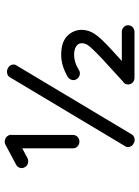

<svg xmlns="http://www.w3.org/2000/svg" viewBox="94 -688 604 833"><g transform="rotate(-90 396.5 -271.0)"><path d="M595 -87 549 -45H675Q687 -45 695.5 -37Q704 -29 704 -18Q704 -6 695.5 2Q687 10 675 10H476Q464 10 455.5 2Q447 -6 447 -18Q447 -33 461 -41L463 -43L556 -128Q610 -179 618 -193Q626 -205 626 -219Q626 -234 612.5 -243Q599 -252 576 -252Q543 -252 511 -232Q501 -225 489.5 -227.5Q478 -230 471 -240Q464 -249 466.5 -260.5Q469 -272 479 -279Q528 -308 576 -308Q631 -308 657.5 -281.5Q684 -255 684 -219Q684 -190 666.5 -163Q649 -136 595 -87ZM191 6Q180 1 176.5 -11Q173 -23 180 -32L478 -530Q483 -540 495.5 -542.5Q508 -545 518 -539Q529 -534 532.5 -522Q536 -510 529 -501L231 -3Q226 7 213.5 10Q201 13 191 6ZM170 -257V-477L127 -454Q116 -449 104.5 -452.5Q93 -456 88 -466Q82 -476 85.5 -487.5Q89 -499 100 -504L186 -550Q196 -555 208 -551.5Q220 -548 225 -538Q230 -530 228 -521V-257Q228 -245 219.5 -237Q211 -229 199 -229Q187 -229 178.5 -237Q170 -245 170 -257Z"/></g></svg>

Font: Hoogli Medium
Style: Regular
Weight: 500
Designer: Anand Singh Naorem
Foundry: Brand New Type
Version: Version 1.00 b007